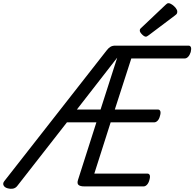

<svg xmlns="http://www.w3.org/2000/svg" viewBox="-74 -1164 1214 1199"><path d="M823 0H452Q427 0 416.5 -9Q406 -18 413 -40L528 -400H344L34 -3Q24 10 9 13.5Q-6 17 -26 12Q-45 7 -51.5 -6Q-58 -19 -47 -33L591 -848Q603 -864 615.5 -871.5Q628 -879 646 -879H1103Q1114 -879 1118 -869.5Q1122 -860 1117 -839Q1111 -820 1101 -809.5Q1091 -799 1080 -799H746L643 -480H912Q923 -480 927 -470Q931 -460 925 -440Q920 -420 910 -410Q900 -400 889 -400H617L515 -80H846Q857 -80 861 -70.5Q865 -61 859 -40Q854 -21 844 -10.5Q834 0 823 0ZM406 -480H554L658 -804ZM837 -935Q827 -935 813 -949Q799 -963 799 -973Q799 -977 800 -980.5Q801 -984 808 -990L959 -1133Q965 -1138 968.5 -1141Q972 -1144 978 -1144Q988 -1144 1001 -1135Q1014 -1126 1023.5 -1114Q1033 -1102 1033 -1092Q1033 -1085 1031 -1080Q1029 -1075 1018 -1067L856 -945Q850 -941 845.5 -938Q841 -935 837 -935Z"/></svg>

Font: Playwrite HR
Style: Regular
Weight: 400
Designer: Veronika Burian, José Scaglione
Foundry: TypeTogether
Version: Version 1.002